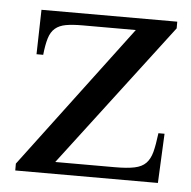

<svg xmlns="http://www.w3.org/2000/svg" viewBox="-40 -478 515 518"><g transform="rotate(5 217.5 -219.0)"><path d="M125 -32.2H286.1Q319.8 -32.2 339.6 -36.4Q359.4 -40.5 370.4 -51.8Q381.3 -63 386.5 -82.5Q391.6 -102.1 395.5 -133.8H412.1L405.8 0H19.5V-18.6L310.5 -405.8H166.5Q139.2 -405.8 121.3 -402.6Q103.5 -399.4 92.3 -389.9Q81.1 -380.4 75.7 -362.8Q70.3 -345.2 67.4 -317.4H49.3L52.2 -438H419.9V-419.9Z"/></g></svg>

Font: Kitab
Style: Regular
Weight: 400
Designer: SIL International
Foundry: Khaled Hosny
Version: Version 1.000